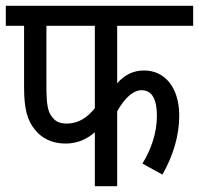

<svg xmlns="http://www.w3.org/2000/svg" viewBox="-20 -642 686 662"><path d="M384 -553H646V-622H0V-553H63V-342C63 -266 74 -227 101 -194C122 -168 156 -147 206 -147C249 -147 282 -164 307 -186V0H384V-258C410 -305 440 -331 468 -331C504 -331 521 -300 521 -243C521 -184 501 -126 471 -78L540 -40C577 -105 598 -174 598 -243C598 -343 546 -399 477 -399C439 -399 410 -384 384 -355ZM140 -553H307V-269C282 -238 252 -216 210 -216C190 -216 173 -221 161 -237C145 -256 140 -279 140 -349Z"/></svg>

Font: Noto Sans Condensed
Style: Italic
Weight: 400
Width: 3
Italic angle: -12°
Designer: Monotype Design Team
Foundry: Monotype Imaging Inc.
Version: Version 2.013